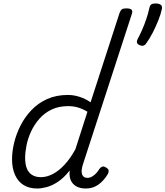

<svg xmlns="http://www.w3.org/2000/svg" viewBox="-20 -1063 948 1100"><path d="M193 17Q147 17 115 -3Q83 -23 66 -61Q49 -99 49 -151Q49 -195 61 -245Q73 -295 97.5 -343.5Q122 -392 160 -432Q198 -472 250 -495.5Q302 -519 369 -519Q403 -519 436.5 -508Q470 -497 499 -477L665 -989Q671 -1005 679 -1010Q687 -1015 703 -1015Q728 -1015 734.5 -1006.5Q741 -998 735 -982L455 -121Q443 -83 450.5 -63.5Q458 -44 480 -44Q495 -44 508.5 -52Q522 -60 532.5 -72Q543 -84 550 -96Q556 -104 565 -108Q574 -112 588 -103Q602 -95 602.5 -85.5Q603 -76 598 -66Q587 -47 569 -27.5Q551 -8 527 4.5Q503 17 471 17Q441 17 419 5.5Q397 -6 386.5 -28Q376 -50 379 -81Q379 -83 379 -84Q379 -85 379 -86Q346 -44 312 -21.5Q278 1 247 9Q216 17 193 17ZM124 -158Q124 -123 133.5 -98.5Q143 -74 163.5 -61Q184 -48 214 -48Q248 -48 282.5 -66Q317 -84 350 -119.5Q383 -155 412 -208L481 -423Q450 -441 424 -448Q398 -455 371 -455Q317 -455 276 -435.5Q235 -416 206 -383Q177 -350 158.5 -310.5Q140 -271 132 -231Q124 -191 124 -158ZM781 -804Q768 -809 765 -818Q762 -827 770 -842Q781 -862 794 -891.5Q807 -921 818 -953.5Q829 -986 835 -1014Q837 -1028 844 -1035.5Q851 -1043 871 -1043Q892 -1043 901 -1035.5Q910 -1028 908 -1014Q902 -984 887.5 -947.5Q873 -911 855 -876Q837 -841 818 -815Q814 -807 804.5 -802.5Q795 -798 781 -804Z"/></svg>

Font: Playwrite RO Light
Style: Regular
Weight: 300
Version: Version 1.002